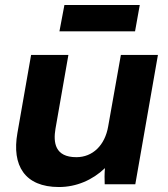

<svg xmlns="http://www.w3.org/2000/svg" viewBox="-20 -741 676 772"><path d="M217 11C287 11 352 -17 402 -65C400 -44 400 -18 401 0H524L615 -520H466L415 -233C402 -157 353 -109 287 -109C200 -109 194 -169 203 -223L255 -520H105L50 -206C27 -76 79 11 217 11ZM219 -615H523L542 -721H239Z"/></svg>

Font: Fixel Display
Style: Bold Italic
Weight: 700
Italic angle: -10°
Designer: AlfaBravo + MacPaw
Foundry: Kyrylo Tkachov, Marchela Mozhyna, Serhii Makarenko, Maria Weinstein, Zakhar Kryvoshyya
Version: Version 1.210;Glyphs 3.2 (3217)